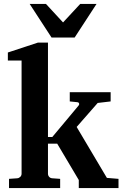

<svg xmlns="http://www.w3.org/2000/svg" viewBox="-20 -957 631 977"><path d="M583 0H380.9V-41L271 -226.1H224.1V-73.2Q224.1 -64 230.2 -57.1Q236.3 -50.3 246.1 -49.8L286.1 -46.9V0H25.9V-46.9L67.9 -49.8Q77.1 -50.8 83.5 -57.4Q89.8 -64 89.8 -73.2V-648.9H20V-689.9L172.9 -740.2H224.1V-259.8H246.1L379.9 -419.9Q384.3 -424.8 382.3 -430.7Q380.4 -436.5 373 -437L335 -440.9V-487.8H543V-440.9L477.1 -433.1L370.1 -311L523.9 -51.8L583 -46.9ZM471.2 -937 359.9 -766.1H242.2L130.9 -937H213.9L300.8 -842.8L388.2 -937Z"/></svg>

Font: Veleka
Style: Bold
Weight: 700
Designer: Stefan Peev, Context Ltd, 2016; SIL International, 1997-2014.
Foundry: Stefan Peev, Context Ltd, 2016
Version: Version 1.000